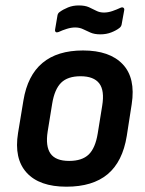

<svg xmlns="http://www.w3.org/2000/svg" viewBox="-20 -693 546 724"><path d="M230.5 11Q128.6 11 80.5 -41.8Q32.3 -94.7 48.1 -191.8L68.3 -314.1Q99.3 -502.7 293.1 -502.7Q393.5 -502.7 442.7 -450.8Q492 -398.9 476.6 -300.1L458 -180.2Q442.3 -83.3 385.9 -36.1Q329.5 11 230.5 11ZM240.7 -86.2Q289.4 -86.2 314.5 -110.4Q339.5 -134.6 348.5 -189.7L365.3 -293.8Q374.9 -351.8 354.2 -378.6Q333.5 -405.5 283.7 -405.5Q235.4 -405.5 210.6 -381.1Q185.8 -356.7 176.8 -302.2L159.7 -196.9Q151.1 -141.5 170.5 -113.8Q190 -86.2 240.7 -86.2ZM358.6 -563.5Q335.9 -563.5 321 -570.2Q306.1 -576.9 293 -583.1Q280 -589.4 263.3 -589.4Q248.4 -589.4 231.9 -584.2Q215.4 -579.1 200.9 -572.3Q194.1 -569.6 190.4 -572.2Q186.7 -574.9 187.7 -581.6L196.2 -631.6Q197.2 -642.7 204.9 -647.7Q218.1 -657.5 236.5 -665Q254.9 -672.5 276.8 -672.5Q300.5 -672.5 315.4 -665.8Q330.3 -659.1 343 -652.4Q355.7 -645.7 372.1 -645.7Q387.4 -645.7 403.8 -651.3Q420.3 -657 434.5 -663.7Q441.6 -666.8 445.6 -663.6Q449.7 -660.5 448.3 -654L439.2 -603.8Q438.2 -593.4 430.4 -587.6Q418.3 -578.1 399.6 -570.8Q380.9 -563.5 358.6 -563.5Z"/></svg>

Font: Sofia Sans Semi Condensed
Style: Italic
Weight: 400
Italic angle: -9°
Designer: Botio Nikoltchev, Ani Petrova
Foundry: lettersoup
Version: Version 4.101